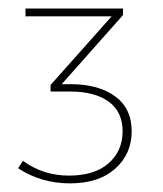

<svg xmlns="http://www.w3.org/2000/svg" viewBox="-20 -718 378 445"><path d="M285.2 -413.6Q285.2 -361.3 247.1 -327.1Q209 -293 142.1 -293Q75.2 -293 22 -328.1L33.2 -345.2Q80.1 -311 139.6 -311Q199.2 -311 231.4 -339.4Q263.7 -367.2 264.2 -413.1Q264.2 -459 231.9 -482.4Q199.7 -505.9 142.1 -505.9H97.2V-521L238.8 -680.2H39.1V-698.2H265.1V-683.1L123 -522.9H147.9Q210 -522 247.6 -494.1Q285.2 -466.3 285.2 -413.6Z"/></svg>

Font: Montserrat-Hairline
Style: Regular
Weight: 250
Designer: Julieta Ulanovsky
Foundry: Julieta Ulanovsky
Version: Version 1.000;PS 002.000;hotconv 1.0.70;makeotf.lib2.5.58329